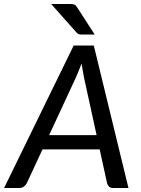

<svg xmlns="http://www.w3.org/2000/svg" viewBox="-54 -947 708 967"><path d="M0 0ZM593 0H516.5Q503.5 0 496 -6.5Q488.5 -13 485.5 -23.5L448 -194.5H160L80.5 -23.5Q76 -14.5 66 -7.2Q56 0 44 0H-33.5L317 -717.5H418.5ZM193.5 -266.5H432.5L369.5 -554.5Q367 -568.5 363.5 -587Q360 -605.5 357 -627Q349 -605.5 341 -587Q333 -568.5 327 -554ZM296.5 -927Q312 -927 319.8 -924.2Q327.5 -921.5 334.5 -910L423 -773H360.5Q350 -773 344 -774.5Q338 -776 331.5 -783L203.5 -927Z"/></svg>

Font: Lato Medium
Style: Italic
Weight: 500
Italic angle: -7°
Designer: Lukasz Dziedzic
Foundry: tyPoland Lukasz Dziedzic
Version: Version 2.006; 2014-01-15